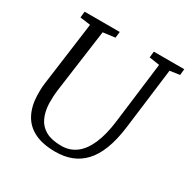

<svg xmlns="http://www.w3.org/2000/svg" viewBox="-168 -898 1048 1063"><g transform="rotate(30 356.0 -366.5)"><path d="M645 -695 596 -306Q585 -220 561.5 -159.5Q538 -99 502.8 -61.8Q467.5 -24.5 422 -7.2Q376.5 10 321 10Q239.5 10 186.8 -16.5Q134 -43 107.8 -92.2Q81.5 -141.5 79 -209Q78.5 -227.5 79 -248Q79.5 -268.5 82.5 -290L137 -695L70.5 -704L74.5 -743H299L294.5 -704L218 -694L163.5 -296.5Q160 -270.5 159 -248Q158 -225.5 158.5 -204.5Q160.5 -153 178.5 -114.8Q196.5 -76.5 234.2 -55.8Q272 -35 333.5 -35Q386 -35 426 -64.5Q466 -94 492.5 -154Q519 -214 530.5 -306L579 -694L513 -704L517 -743H711.5L707.5 -704Z"/></g></svg>

Font: Merriweather 24pt Light
Style: Italic
Weight: 300
Italic angle: -7.8°
Version: Version 2.101